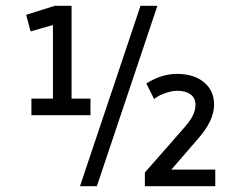

<svg xmlns="http://www.w3.org/2000/svg" viewBox="-20 -640 820 660"><path d="M255 0 463 -620H521L313 0ZM88 -244V-301H162V-554L85 -532L70 -589L168 -620H226V-301H291V-244ZM478 0V-47L607 -194Q633 -223 642.5 -242Q652 -261 652 -280Q652 -303 635 -315.5Q618 -328 588 -328Q576 -328 559.5 -323.5Q543 -319 529 -312Q515 -305 510 -299L483 -353Q535 -386 588 -386Q647 -386 681.5 -357Q716 -328 716 -280Q716 -225 659 -161L569 -57H720V0Z"/></svg>

Font: Imprima
Style: Regular
Weight: 400
Designer: Eduardo Tunni
Foundry: Eduardo Tunni
Version: Version 1.002; ttfautohint (v1.8.4.7-5d5b);gftools[0.9.23]